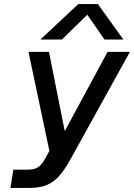

<svg xmlns="http://www.w3.org/2000/svg" viewBox="-20 -753 654 937"><path d="M362 -733H458L582 -560H490L406 -681L282 -560H177ZM45 75H115Q148 75 167 62Q186 49 203 17L221 -17L119 -500H219L296 -113L505 -500H614L323 26Q296 75 269 105.5Q242 136 208 150Q174 164 126 164H31Z"/></svg>

Font: Overused Grotesk Medium
Style: Italic
Weight: 500
Italic angle: -10°
Version: Version 0.003